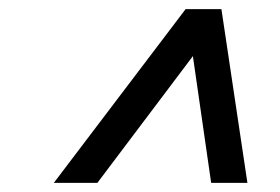

<svg xmlns="http://www.w3.org/2000/svg" viewBox="-20 -718 615 421"><path d="M396.5 -639.5H436.5L193.5 -317H98L387 -698H465.5L522.5 -317H443Z"/></svg>

Font: Newsreader 9pt SemiBold
Style: Italic
Weight: 600
Italic angle: -17°
Designer: Hugues Gentile
Foundry: Production Type
Version: Version 1.003